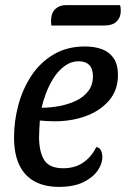

<svg xmlns="http://www.w3.org/2000/svg" viewBox="-20 -712 493 752"><path d="M211 20Q155 20 115.5 -1.5Q76 -23 55.5 -66Q35 -109 35 -175Q35 -238 52 -301Q69 -364 103 -415.5Q137 -467 189.5 -498.5Q242 -530 313 -530Q351 -530 380 -519Q409 -508 425.5 -483.5Q442 -459 442 -418Q442 -358 406 -317Q370 -276 312.5 -256Q255 -236 190 -237Q177 -237 161 -238Q145 -239 136 -240Q135 -222 134 -205.5Q133 -189 133 -176Q133 -118 153 -85.5Q173 -53 228 -53Q273 -53 305.5 -75Q338 -97 357 -136Q371 -134 376 -121.5Q381 -109 381 -97Q381 -71 362.5 -44Q344 -17 306.5 1.5Q269 20 211 20ZM143 -290Q177 -290 212 -296.5Q247 -303 277 -317Q307 -331 325.5 -355Q344 -379 344 -413Q344 -443 329.5 -457.5Q315 -472 289 -472Q258 -472 232.5 -453Q207 -434 189 -405Q171 -376 159.5 -345Q148 -314 143 -290ZM181 -612Q180 -618 180 -625Q180 -632 180 -635Q181 -662 197 -677Q213 -692 239 -692H450Q452 -687 452.5 -680.5Q453 -674 453 -669Q453 -644 437 -628Q421 -612 387 -612Z"/></svg>

Font: Sansita Swashed Light Light
Style: Regular
Weight: 300
Version: Version 1.003